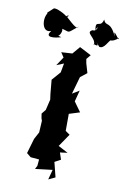

<svg xmlns="http://www.w3.org/2000/svg" viewBox="-204 -973 699 1057"><g transform="rotate(15 146.0 -444.0)"><path d="M219 0 191 -81 223 -102 207 -139 248 -148 191 -172 233 -247 207 -262 199 -357 257 -381 213 -432 224 -496 187 -469 206 -568 240 -600 220 -651 214 -674 232 -700 164 -728 132 -683 71 -674 91 -649 63 -598 102 -618 97 -566 59 -514 73 -437 80 -406 71 -345 54 -320 60 -295 66 -282 68 -216 50 -174 33 -89 58 -72H106V-36L98 -16L193 -36L183 21ZM27 -758C35 -750 52 -785 43 -800C93 -793 70 -780 127 -835C122 -816 98 -835 52 -870C75 -890 32 -872 52 -867C40 -882 -21 -904 -31 -896C-66 -858 -60 -866 -58 -860C-78 -823 -59 -748 -12 -773C-44 -726 17 -740 50 -754ZM265 -757C295 -751 305 -801 322 -814C291 -810 326 -793 357 -832C369 -800 306 -893 333 -834C287 -914 271 -870 253 -909C245 -853 205 -904 221 -839C233 -886 235 -831 207 -836C166 -813 237 -800 234 -760C216 -772 278 -744 244 -779Z"/></g></svg>

Font: Asimov Aggro
Style: Medium
Weight: 500
Designer: Google
Version: Version 2.000980; 2014